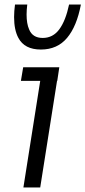

<svg xmlns="http://www.w3.org/2000/svg" viewBox="-20 -825 376 845"><path d="M83 0 157 -469H72L82 -529H241L232 -469H231L157 0ZM160 -607Q88 -607 61 -658Q42 -693 42 -750Q42 -775 46 -805H100Q97 -781 97 -761Q97 -721 108 -696Q123 -658 168 -658Q213 -658 241 -696Q269 -734 284 -805H336Q318 -709 275 -658Q232 -607 160 -607Z"/></svg>

Font: Sora Light
Style: Italic
Weight: 300
Designer: Jonathan Barnbrook, Juli√°n Moncada
Version: Version 1.000